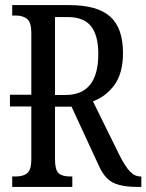

<svg xmlns="http://www.w3.org/2000/svg" viewBox="-20 -734 575 754"><path d="M535 -41V0H520Q455 0 421.5 -18Q388 -36 365 -90L261 -315H196V-108Q196 -67 210 -54Q224 -41 255 -41H264V0H28V-41H42Q72 -41 87.5 -54.5Q103 -68 103 -108V-316H19V-362H103V-605Q103 -645 87 -659Q71 -673 42 -673H28V-714H252Q362 -714 412.5 -669Q463 -624 463 -526Q463 -448 430.5 -402Q398 -356 345 -336L451 -121Q472 -80 490.5 -60.5Q509 -41 532 -41ZM366 -522Q366 -595 337.5 -631Q309 -667 246 -667H196V-361H237Q366 -361 366 -522Z"/></svg>

Font: Noto Serif Cond
Style: Regular
Weight: 400
Width: 3
Designer: Monotype Design Team
Foundry: Monotype Imaging Inc.
Version: Version 1.001